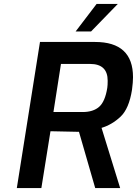

<svg xmlns="http://www.w3.org/2000/svg" viewBox="-20 -950 692 970"><path d="M182 -738H460Q652 -738 652 -560Q652 -535 647 -497Q632 -401 589 -360.5Q546 -320 493 -304L587 0H461L379 -284L235 -287L189 0H65ZM397 -384Q451 -384 481 -410.5Q511 -437 522 -506Q524 -519 524 -542Q524 -627 435 -627H288L250 -384ZM468 -930H575L440 -791H362Z"/></svg>

Font: Exo SemiBold
Style: Italic
Weight: 600
Italic angle: -9°
Designer: Natanael Gama
Foundry: Natanael Gama
Version: Version 1.500; ttfautohint (v1.6)